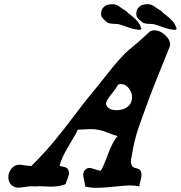

<svg xmlns="http://www.w3.org/2000/svg" viewBox="-20 -905 878 932"><path d="M641.6 -837.9Q641.6 -855.5 650.9 -866.7Q660.2 -877.9 672.4 -881.3Q684.6 -884.8 698.2 -884.8Q709 -884.8 718.8 -879.9Q728.5 -875 740.2 -866.2Q752 -857.4 760.7 -853.5Q770.5 -842.8 788.1 -829.6Q805.7 -816.4 817.9 -802.2Q830.1 -788.1 837.9 -764.6Q831.1 -759.8 830.1 -759.8Q809.6 -761.7 794.4 -765.6Q779.3 -769.5 762.7 -775.9Q746.1 -782.2 732.4 -786.1Q722.7 -789.1 707.5 -789.1Q692.4 -789.1 681.2 -792Q669.9 -794.9 659.2 -806.6Q655.3 -810.5 653.3 -812.5Q651.4 -814.5 647.9 -818.4Q644.5 -822.3 643.1 -827.1Q641.6 -832 641.6 -837.9ZM470.7 -837.9Q470.7 -855.5 480 -866.7Q489.3 -877.9 501.5 -881.3Q513.7 -884.8 527.3 -884.8Q538.1 -884.8 547.9 -879.9Q557.6 -875 569.3 -866.2Q581.1 -857.4 589.8 -853.5Q599.6 -842.8 617.2 -829.6Q634.8 -816.4 647 -802.2Q659.2 -788.1 667 -764.6Q660.2 -759.8 659.2 -759.8Q638.7 -761.7 623.5 -765.6Q608.4 -769.5 591.8 -775.9Q575.2 -782.2 561.5 -786.1Q551.8 -789.1 536.6 -789.1Q521.5 -789.1 510.3 -792Q499 -794.9 488.3 -806.6Q484.4 -810.5 482.4 -812.5Q480.5 -814.5 477.1 -818.4Q473.6 -822.3 472.2 -827.1Q470.7 -832 470.7 -837.9ZM550.8 -244.1Q536.1 -248 510.7 -258.3Q485.4 -268.6 464.8 -273.4Q444.3 -278.3 418.9 -278.3Q410.2 -278.3 390.1 -276.9Q370.1 -275.4 357.4 -275.4Q348.6 -253.9 313 -195.8Q277.3 -137.7 269.5 -99.6Q275.4 -97.7 284.7 -96.2Q293.9 -94.7 300.3 -91.8Q306.6 -88.9 310.5 -82Q315.4 -72.3 315.4 -65.4Q315.4 -55.7 308.1 -38.1Q300.8 -20.5 298.8 -11.7Q270.5 1 228.5 1Q219.7 1 199.2 0Q178.7 -1 168 -1Q165 -1 157.7 -0.5Q150.4 0 146.5 0Q144.5 0 140.6 -0.5Q136.7 -1 134.8 -1Q123 -1 101.6 2.4Q80.1 5.9 70.3 5.9Q44.9 5.9 31.2 -11.7Q20.5 -25.4 20.5 -44.9Q20.5 -67.4 35.6 -86.4Q50.8 -105.5 74.2 -105.5Q82 -105.5 99.6 -102.5Q117.2 -99.6 127.9 -99.6H132.8Q192.4 -159.2 239.3 -215.3Q286.1 -271.5 337.9 -340.3Q389.6 -409.2 427.7 -455.1Q449.2 -480.5 478.5 -518.1Q507.8 -555.7 531.7 -584.5Q555.7 -613.3 585.9 -644.5Q604.5 -663.1 625 -678.7Q645.5 -694.3 705.1 -750Q713.9 -757.8 729.5 -757.8Q755.9 -757.8 780.8 -735.4Q805.7 -712.9 805.7 -689.5Q805.7 -681.6 802.7 -675.8Q713.9 -458 691.4 -392.6Q683.6 -371.1 669.4 -332.5Q655.3 -293.9 648.9 -274.4Q642.6 -254.9 634.3 -222.2Q626 -189.5 621.1 -156.2Q620.1 -152.3 617.7 -139.6Q615.2 -127 615.2 -121.1Q615.2 -111.3 621.1 -99.6Q625 -91.8 641.1 -88.4Q657.2 -85 662.1 -76.2Q667 -67.4 667 -55.7Q667 -46.9 662.1 -28.8Q657.2 -10.7 656.2 0Q634.8 -4.9 613.3 -4.9Q589.8 -4.9 534.2 1Q478.5 6.8 451.2 6.8Q417 6.8 392.6 0V-2Q392.6 -12.7 388.2 -31.2Q383.8 -49.8 383.8 -57.6Q383.8 -70.3 392.6 -80.1Q401.4 -89.8 414.1 -89.8Q421.9 -89.8 439.9 -83.5Q458 -77.1 468.8 -76.2Q481.4 -93.8 504.4 -156.7Q527.3 -219.7 550.8 -244.1ZM621.1 -434.6Q621.1 -456.1 605 -476.6Q588.9 -497.1 568.4 -497.1Q560.5 -497.1 552.7 -494.1Q545.9 -478.5 520.5 -447.8Q495.1 -417 494.1 -400.4Q502.9 -370.1 545.9 -370.1Q547.9 -370.1 552.2 -370.6Q556.6 -371.1 558.6 -371.1Q585.9 -374 603.5 -390.1Q621.1 -406.2 621.1 -434.6Z"/></svg>

Font: Essays1743
Style: Italic
Weight: 500
Italic angle: -10°
Designer: Based on the typeface in a 1743 English translation of the essays of Montaigne.  PostScript/TrueType font designed by Jo
Version: Version 002.100